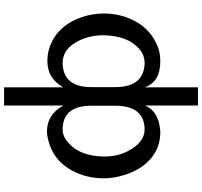

<svg xmlns="http://www.w3.org/2000/svg" viewBox="-44 -736 967 918"><g transform="rotate(-90 439.0 -277.5)"><path d="M480 -458V-741H393V-457Q351 -536 268 -536Q230 -535 185 -515Q119 -485 82 -416Q45 -347 45 -265Q45 -215 62 -162Q87 -84 140 -39Q193 6 267 6H268Q365 0 393 -67V186H480V-69Q505 6 605 6Q655 6 693 -15Q759 -46 796 -114Q833 -183 833 -265Q833 -316 816 -368Q790 -446 734 -490Q676 -534 605 -534Q522 -534 480 -458ZM481 -324Q481 -459 596 -461Q667 -461 705 -379Q729 -327 729 -265Q726 -151 667 -98Q637 -69 596 -69Q481 -72 481 -210ZM392 -324V-210Q392 -70 278 -69Q216 -69 174 -151Q149 -201 149 -265Q152 -378 212 -431Q244 -461 278 -461Q392 -461 392 -324Z"/></g></svg>

Font: Sawarabi Gothic
Style: Regular
Weight: 400
Designer: mshio (mshio@users.sourceforge.jp)
Version: Version 20141215